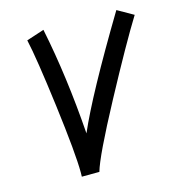

<svg xmlns="http://www.w3.org/2000/svg" viewBox="-100 -742 766 830"><g transform="rotate(-15 283.0 -326.5)"><path d="M164.6 2.4Q165 -2.4 165 -15.1Q165 -100.1 136.7 -322.3Q108.4 -544.4 89.4 -627.9L168.5 -653.8Q213.9 -432.6 232.4 -173.3Q299.3 -328.6 495.1 -654.8L566.4 -614.3Q499.5 -506.3 380.6 -284.9Q261.7 -63.5 243.2 2Z"/></g></svg>

Font: Fantasque Sans Mono
Style: Italic
Weight: 400
Italic angle: -11°
Monospace: yes
Designer: Jany Belluz
Version: Version 1.8.0 ; ttfautohint (v1.8.2)